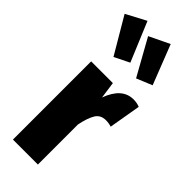

<svg xmlns="http://www.w3.org/2000/svg" viewBox="-292 -894 925 925"><g transform="rotate(45 170.5 -431.5)"><path d="M353 -540 325 -377Q307 -383 287 -383Q251 -383 234 -355Q217 -327 206 -273V0H36V-533H184L196 -447Q233 -548 310 -548Q334 -548 353 -540ZM90 -863 174 -662 97 -624 -12 -809ZM248 -863 327 -661 247 -628 144 -813Z"/></g></svg>

Font: Fira Sans Extra Condensed ExtraBold
Style: Regular
Weight: 800
Width: 1
Designer: Carrois Corporate & Edenspiekermann AG
Foundry: Carrois Corporate GbR & Edenspiekermann AG
Version: Version 4.203